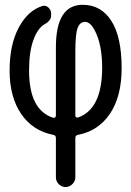

<svg xmlns="http://www.w3.org/2000/svg" viewBox="-20 -550 540 790"><path d="M290 -339.8V-74.2Q290 -69.3 293.5 -67.4Q296.9 -65.4 300.8 -66.4Q399.4 -100.6 400.4 -269.5Q400.4 -352.5 378.4 -406.2Q356.4 -460 330.1 -460Q308.6 -460 299.3 -434.6Q290 -409.2 290 -339.8ZM199.2 4.9Q114.3 -11.7 66.9 -81.5Q19.5 -151.4 19.5 -259.8Q19.5 -366.2 57.1 -436.5Q94.7 -506.8 154.3 -525.4Q168 -529.3 179.2 -519Q190.4 -508.8 190.4 -494.1V-486.3Q190.4 -464.8 163.1 -450.2Q134.8 -433.6 117.2 -384.8Q99.6 -335.9 99.6 -259.8Q99.6 -96.7 199.2 -65.4Q203.1 -64.5 206.5 -66.9Q210 -69.3 210 -74.2V-355.5Q210 -530.3 320.3 -530.3Q395.5 -530.3 438 -464.4Q480.5 -398.4 480.5 -269.5Q480.5 -154.3 433.1 -83Q385.7 -11.7 300.8 4.9Q290 6.8 290 17.6V179.7Q290 195.3 277.8 207.5Q265.6 219.7 250 219.7Q234.4 219.7 222.2 208Q210 196.3 210 179.7V17.6Q210 6.8 199.2 4.9Z"/></svg>

Font: Rounded-X Mgen+ 1m regular
Style: Regular
Weight: 400
Designer: [Source Han Sans]
Ryoko NISHIZUKA  (kana & ideographs); Paul D. Hunt (Latin, Greek & Cyrillic); Wenlong ZHANG  (bopomofo
Version: Version 1.059.20150602